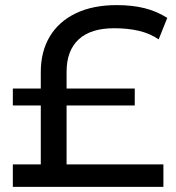

<svg xmlns="http://www.w3.org/2000/svg" viewBox="-20 -728 686 748"><path d="M434.4 -708.1Q495.6 -708.1 543.3 -696.1Q591 -684.1 631.7 -658.3L598.1 -574.6Q564.4 -597.7 521.1 -607.9Q477.7 -618 425 -618Q333.3 -618 286.4 -574.4Q239.4 -530.9 239.4 -448.1V-14.3H138.9V-447.7Q138.9 -526.7 173.6 -585.2Q208.3 -643.7 274.9 -675.9Q341.4 -708.1 434.4 -708.1ZM30 -87.6H616.6V0H30ZM30 -383H505V-317H30Z"/></svg>

Font: iiserrat Thin
Style: Regular
Weight: 100
Designer: Akira Ohta
Foundry: Akira Ohta
Version: Version 1.200;Glyphs 3.3.1 (3343)